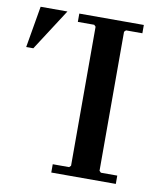

<svg xmlns="http://www.w3.org/2000/svg" viewBox="-214 -733 676 797"><g transform="rotate(10 123.5 -335.0)"><path d="M56 0V-35H125L132 -42V-628L125 -635H56V-670H328V-635H259L252 -628V-42L259 -35H328V0ZM-137 -495 -107 -670H6L-107 -495Z"/></g></svg>

Font: Brygada 1918 SemiBold
Style: Regular
Weight: 600
Designer: Mateusz Machalski | Borys Kosmynka | Przemek Hoffer
Foundry: NIEPODLEGLA 2018
Version: Version 3.006